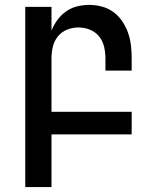

<svg xmlns="http://www.w3.org/2000/svg" viewBox="-20 -548 640 783"><path d="M83 215V-520H190V-423Q199 -446 214 -466.5Q229 -487 249.5 -501.5Q270 -516 294.5 -522Q319 -528 344 -528Q371 -528 396.5 -521Q422 -514 443 -498.5Q464 -483 479 -460.5Q494 -438 502.5 -413.5Q511 -389 514 -362.5Q517 -336 517 -310V-260H410V-310Q410 -334 404.5 -357.5Q399 -381 384 -399.5Q369 -418 346.5 -427Q324 -436 300 -436Q276 -436 253.5 -427Q231 -418 216 -399.5Q201 -381 195.5 -357.5Q190 -334 190 -310V-92H517V0H190V215Z"/></svg>

Font: Iosevka Semibold Extended
Style: Regular
Weight: 600
Width: 7
Monospace: yes
Designer: Belleve Invis
Foundry: Belleve Invis
Version: Version 32.5.0; ttfautohint (v1.8.4)